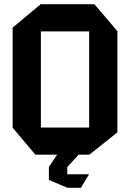

<svg xmlns="http://www.w3.org/2000/svg" viewBox="-20 -734 616 911"><path d="M148 0 40 -128V-603L173 -714H428L537 -586V-106L404 0H352V1L299 59V93H402V94L364 157H299V156H298L212 120V58L251 0ZM174 -585V-129H403V-585Z"/></svg>

Font: Foldit Thin SemiBold
Style: Regular
Weight: 600
Version: Version 1.003